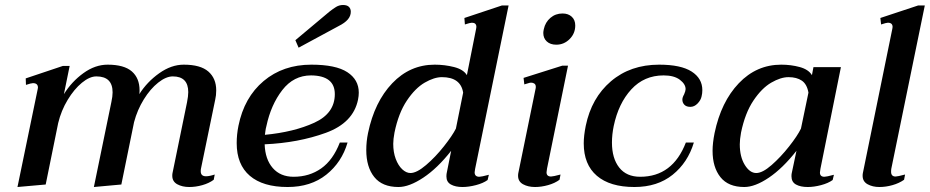

<svg xmlns="http://www.w3.org/2000/svg" viewBox="-20 -739 3724 769"><path d="M785 -64Q784 -60 784 -53Q784 -33 805 -33Q819 -33 840 -40L836 -19Q817 -5 790.5 2.5Q764 10 738 10Q710 10 690 -1Q670 -12 670 -35Q670 -42 671 -46L729 -329Q734 -354 734 -370Q734 -433 672 -433Q645 -433 613.5 -408Q582 -383 556 -341Q530 -299 517 -250L466 0L356 10L426 -330Q431 -353 431 -369Q431 -433 366 -433Q339 -433 308 -407.5Q277 -382 251 -339Q225 -296 213 -246L163 0L50 10L131 -382L132 -388Q132 -406 112 -406Q105 -406 84 -399L83 -425L232 -475H259L236 -362Q267 -412 314 -446Q361 -480 411 -480Q477 -480 508 -453Q539 -426 539 -377Q539 -367 538 -362Q569 -411 617.5 -445.5Q666 -480 716 -480Q783 -480 814.5 -452.5Q846 -425 846 -377Q846 -357 842 -340Z M1176 -548 1163 -578 1299 -692Q1314 -704 1326.5 -711.5Q1339 -719 1354 -719Q1370 -719 1377.5 -711.5Q1385 -704 1385 -692Q1385 -675 1373 -661Q1361 -647 1337 -635ZM1040 -161Q1042 -101 1072.5 -66Q1103 -31 1156 -31Q1219 -31 1266.5 -64.5Q1314 -98 1341 -168H1372Q1349 -89 1287 -39.5Q1225 10 1132 10Q1033 10 980.5 -35Q928 -80 928 -166Q928 -200 935 -235Q958 -349 1036 -414.5Q1114 -480 1227 -480Q1325 -480 1371 -450Q1417 -420 1417 -368Q1417 -355 1414 -340Q1395 -247 1285 -207Q1175 -167 1040 -161ZM1321 -362Q1321 -436 1226 -437Q1156 -437 1110.5 -378Q1065 -319 1047 -234Q1044 -223 1043 -214Q1042 -205 1041 -199Q1157 -210 1239 -247.5Q1321 -285 1321 -362Z M1447 -138Q1447 -172 1454 -206Q1480 -331 1551 -405.5Q1622 -480 1721 -480Q1761 -480 1798.5 -470.5Q1836 -461 1850 -438L1887 -624Q1888 -627 1888 -631Q1888 -648 1870 -648Q1863 -648 1842 -641L1840 -667L1990 -717H2017L1883 -63Q1881 -53 1881 -49Q1881 -31 1900 -31Q1908 -31 1938 -39L1933 -18Q1915 -5 1886 2.5Q1857 10 1832 10Q1804 10 1786 0Q1768 -10 1768 -32Q1768 -40 1769 -45L1787 -135Q1732 -65 1675.5 -27.5Q1619 10 1576 10Q1511 10 1479 -30Q1447 -70 1447 -138ZM1806 -224 1835 -368Q1825 -430 1750 -430Q1719 -430 1681 -408Q1643 -386 1609.5 -336Q1576 -286 1560 -208Q1555 -181 1555 -163Q1555 -129 1565 -102.5Q1575 -76 1591 -61Q1607 -46 1624 -46Q1649 -46 1686.5 -78Q1724 -110 1758 -153Q1792 -196 1806 -224Z M2156 -607Q2156 -612 2158 -622Q2164 -650 2184.5 -667.5Q2205 -685 2233 -685Q2256 -685 2270 -672Q2284 -659 2284 -637Q2284 -605 2261.5 -582.5Q2239 -560 2208 -560Q2184 -560 2170 -573Q2156 -586 2156 -607ZM2055 -35Q2055 -42 2056 -46L2125 -383Q2126 -386 2126 -391Q2126 -400 2120.5 -404Q2115 -408 2107 -408Q2102 -408 2093.5 -405Q2085 -402 2080 -401L2077 -427L2232 -476H2255L2171 -64Q2169 -52 2169 -49Q2169 -32 2187 -32Q2195 -32 2225 -40L2221 -19Q2202 -5 2175 2.5Q2148 10 2123 10Q2095 10 2075 -1Q2055 -12 2055 -35Z M2318 -165Q2318 -195 2326 -235Q2349 -347 2427 -413.5Q2505 -480 2620 -480Q2707 -480 2750 -452.5Q2793 -425 2793 -378Q2793 -365 2790 -353Q2787 -338 2774 -324.5Q2761 -311 2745 -311Q2729 -311 2721 -319.5Q2713 -328 2713 -340Q2713 -349 2720 -361Q2726 -375 2726 -382Q2726 -402 2703 -419.5Q2680 -437 2638 -437Q2560 -437 2508.5 -381Q2457 -325 2438 -234Q2431 -200 2431 -168Q2431 -105 2460 -68Q2489 -31 2544 -31Q2674 -31 2727 -168H2759Q2735 -88 2674 -39Q2613 10 2521 10Q2423 10 2370.5 -35Q2318 -80 2318 -165Z M2834 -135Q2834 -166 2842 -206Q2868 -331 2939 -405.5Q3010 -480 3109 -480Q3148 -480 3183 -470.5Q3218 -461 3232 -438L3238 -470H3348L3266 -63Q3264 -51 3264 -48Q3264 -31 3282 -31Q3290 -31 3320 -39L3315 -18Q3297 -5 3268.5 2.5Q3240 10 3215 10Q3186 10 3168 0Q3150 -10 3150 -33Q3150 -41 3151 -45L3170 -135Q3115 -65 3059.5 -27.5Q3004 10 2961 10Q2897 10 2865.5 -29.5Q2834 -69 2834 -135ZM3188 -224 3218 -368Q3212 -402 3191.5 -416Q3171 -430 3138 -430Q3107 -430 3069 -408Q3031 -386 2997.5 -336Q2964 -286 2948 -208Q2943 -180 2943 -161Q2943 -111 2963 -78.5Q2983 -46 3009 -46Q3034 -46 3070.5 -78Q3107 -110 3140.5 -152.5Q3174 -195 3188 -224Z M3435 -35Q3435 -42 3436 -46L3554 -624Q3555 -627 3555 -631Q3555 -648 3536 -648Q3530 -648 3509 -641L3506 -667L3657 -717H3684L3550 -64Q3549 -59 3549 -51Q3549 -32 3567 -32Q3575 -32 3605 -40L3601 -19Q3581 -5 3554.5 2.5Q3528 10 3502 10Q3475 10 3455 -1Q3435 -12 3435 -35Z"/></svg>

Font: Taviraj Medium
Style: Italic
Weight: 500
Italic angle: -12°
Designer: Katatrad Team
Foundry: CadsonDemak
Version: Version 1.001